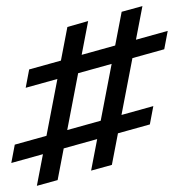

<svg xmlns="http://www.w3.org/2000/svg" viewBox="-20 -557 582 624"><path d="M375.4 -518.7 442.9 -537.2 343.6 -21.1 276.1 -2.5ZM28 -86.9 478.3 -212.2 467 -152.6 16.7 -27.3ZM199 -469.3 266.5 -488.6 167.3 28.3 99.8 46.9ZM74.8 -331.3 525.1 -456.6 513.8 -396.9 63.5 -271.7Z"/></svg>

Font: Playfair Micro SmCond SmLight
Style: Regular
Weight: 360
Width: 4
Designer: Claus Eggers Sørensen
Foundry: Claus Eggers Sørensen
Version: Version 2.100;Glyphs 3.2 (3219)